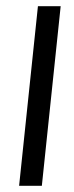

<svg xmlns="http://www.w3.org/2000/svg" viewBox="-20 -598 238 618"><path d="M41.5 0 102.1 -578.1H175.3L114.7 0Z"/></svg>

Font: Oswald
Style: Light
Weight: 300
Designer: Vernon Adams
Foundry: Vernon Adams
Version: 3.0; ttfautohint (v0.95.6-bc232) -l 8 -r 50 -G 200 -x 0 -w "